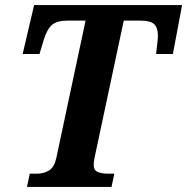

<svg xmlns="http://www.w3.org/2000/svg" viewBox="-20 -734 735 754"><path d="M86 0 97 -52H125Q152 -52 172.5 -64.5Q193 -77 201 -113L316 -653H244Q204 -653 184.5 -636.5Q165 -620 152 -578L135 -522H69L114 -714H695L659 -522H593L598 -566Q599 -572 599.5 -580Q600 -588 600 -594Q600 -626 585 -639.5Q570 -653 532 -653H466L351 -113Q348 -99 348 -86Q348 -66 363 -59Q378 -52 405 -52H429L418 0Z"/></svg>

Font: Noto Serif SemiCondensed
Style: Bold Italic
Weight: 700
Width: 4
Italic angle: -12°
Designer: Monotype Design Team
Foundry: Monotype Imaging Inc.
Version: Version 2.014